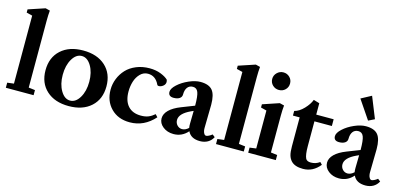

<svg xmlns="http://www.w3.org/2000/svg" viewBox="-65 -1158 3372 1601"><g transform="rotate(15 1621.5 -357.0)"><path d="M21.5 0V-43.9L78.1 -50.8V-637.7L27.3 -650.4V-678.2L170.9 -726.1L209.5 -716.3Q205.6 -676.3 205.6 -629.4V-50.8L261.2 -43.9V0Z M565.9 12.2Q445.3 12.2 374.3 -52.5Q303.2 -117.2 303.2 -227.5Q303.2 -337.9 374.3 -402.6Q445.3 -467.3 565.9 -467.3Q687 -467.3 758.1 -402.6Q829.1 -337.9 829.1 -227.5Q829.1 -117.2 758.1 -52.5Q687 12.2 565.9 12.2ZM565.9 -35.2Q614.3 -35.2 647.5 -90.8Q680.7 -146.5 680.7 -227.5Q680.7 -309.1 647.5 -364.5Q614.3 -419.9 565.9 -419.9Q517.6 -419.9 484.6 -364.5Q451.7 -309.1 451.7 -227.5Q451.7 -146.5 484.9 -90.8Q518.1 -35.2 565.9 -35.2Z M1092.8 11.2Q991.7 11.2 930.4 -51.3Q869.1 -113.8 869.1 -211.4Q869.1 -260.7 887.5 -306.6Q905.8 -352.5 939.2 -388.4Q972.7 -424.3 1024.7 -445.8Q1076.7 -467.3 1139.2 -467.3Q1193.4 -467.3 1236.6 -450.2Q1279.8 -433.1 1300.8 -411.6Q1304.2 -398.9 1304.2 -394Q1304.2 -372.1 1286.1 -357.9Q1268.1 -343.8 1250.5 -343.8Q1237.3 -343.8 1234.4 -352.5Q1202.6 -419.9 1137.2 -419.9Q1099.1 -419.9 1071 -391.4Q1043 -362.8 1030.3 -321.8Q1017.6 -280.8 1017.6 -235.4Q1017.6 -154.3 1056.9 -110.6Q1096.2 -66.9 1168.5 -66.9Q1207 -66.9 1233.6 -77.9Q1260.3 -88.9 1285.6 -110.8L1305.7 -88.9Q1216.3 11.2 1092.8 11.2Z M1470.7 11.2Q1417 11.2 1379.4 -18.3Q1341.8 -47.9 1341.8 -90.3Q1341.8 -128.9 1375.7 -162.4Q1409.7 -195.8 1473.6 -220.7L1585 -264.2V-265.1Q1585 -347.2 1572.5 -379.4Q1560.1 -411.6 1527.3 -411.6Q1497.1 -411.6 1480.2 -389.6Q1463.4 -367.7 1463.4 -327.6Q1463.4 -306.2 1444.8 -293.5Q1426.3 -280.8 1394 -280.8Q1348.1 -280.8 1348.1 -320.8Q1348.1 -349.6 1386.2 -384.5Q1424.3 -419.4 1479 -443.4Q1533.7 -467.3 1578.1 -467.3Q1650.4 -467.3 1681.4 -430.2Q1712.4 -393.1 1712.4 -305.7Q1712.4 -260.7 1709 -109.4Q1708.5 -95.7 1710.7 -82.3Q1712.9 -68.8 1720 -57.1Q1727.1 -45.4 1738.3 -45.4Q1745.6 -45.4 1760.5 -52.5Q1775.4 -59.6 1788.1 -70.3L1810.5 -52.7Q1794.4 -21.5 1765.6 -5.1Q1736.8 11.2 1699.2 11.2Q1620.1 11.2 1593.8 -45.9Q1543.9 11.2 1470.7 11.2ZM1469.7 -110.4Q1469.7 -84 1486.8 -65.7Q1503.9 -47.4 1528.8 -46.9Q1558.1 -46.9 1585 -72.3Q1582 -89.4 1582.5 -107.9Q1582.5 -126.5 1583.5 -163.6Q1584.5 -200.7 1584.5 -219.2L1563 -209.5Q1469.7 -166 1469.7 -110.4Z M1835.9 0V-43.9L1892.6 -50.8V-637.7L1841.8 -650.4V-678.2L1985.4 -726.1L2023.9 -716.3Q2020 -676.3 2020 -629.4V-50.8L2075.7 -43.9V0Z M2147.9 -647Q2147.9 -678.2 2170.9 -700.7Q2193.8 -723.1 2225.1 -723.1Q2257.3 -723.1 2279.5 -701.2Q2301.8 -679.2 2301.8 -647Q2301.8 -614.7 2279.5 -593Q2257.3 -571.3 2225.1 -571.3Q2192.9 -571.3 2170.4 -593Q2147.9 -614.7 2147.9 -647ZM2113.8 0V-43.9L2169.4 -51.3V-378.9L2119.6 -391.6V-419.4L2261.7 -467.3L2300.8 -457.5Q2296.4 -418 2296.4 -369.1V-50.8L2352.1 -43.9V0Z M2588.9 12.2Q2517.6 12.2 2485.4 -22.9Q2467.8 -42 2460 -69.1Q2452.1 -96.2 2452.1 -146V-395.5H2394V-435.5Q2435.5 -445.3 2474.6 -486.3Q2513.7 -527.3 2528.3 -566.9L2579.6 -551.8V-453.6H2730V-395.5H2579.6V-181.6Q2579.6 -106 2594.2 -76.7Q2605 -55.7 2638.7 -55.7Q2682.1 -55.7 2714.8 -80.6L2733.4 -61.5Q2674.8 12.2 2588.9 12.2Z M3009.8 -517.1 2900.4 -678.7 2988.8 -726.1 3062.5 -543ZM2898.9 11.2Q2845.2 11.2 2807.6 -18.3Q2770 -47.9 2770 -90.3Q2770 -128.9 2804 -162.4Q2837.9 -195.8 2901.9 -220.7L3013.2 -264.2V-265.1Q3013.2 -347.2 3000.7 -379.4Q2988.3 -411.6 2955.6 -411.6Q2925.3 -411.6 2908.4 -389.6Q2891.6 -367.7 2891.6 -327.6Q2891.6 -306.2 2873 -293.5Q2854.5 -280.8 2822.3 -280.8Q2776.4 -280.8 2776.4 -320.8Q2776.4 -349.6 2814.5 -384.5Q2852.5 -419.4 2907.2 -443.4Q2961.9 -467.3 3006.3 -467.3Q3078.6 -467.3 3109.6 -430.2Q3140.6 -393.1 3140.6 -305.7Q3140.6 -260.7 3137.2 -109.4Q3136.7 -95.7 3138.9 -82.3Q3141.1 -68.8 3148.2 -57.1Q3155.3 -45.4 3166.5 -45.4Q3173.8 -45.4 3188.7 -52.5Q3203.6 -59.6 3216.3 -70.3L3238.8 -52.7Q3222.7 -21.5 3193.8 -5.1Q3165 11.2 3127.4 11.2Q3048.3 11.2 3022 -45.9Q2972.2 11.2 2898.9 11.2ZM2897.9 -110.4Q2897.9 -84 2915 -65.7Q2932.1 -47.4 2957 -46.9Q2986.3 -46.9 3013.2 -72.3Q3010.3 -89.4 3010.7 -107.9Q3010.7 -126.5 3011.7 -163.6Q3012.7 -200.7 3012.7 -219.2L2991.2 -209.5Q2897.9 -166 2897.9 -110.4Z"/></g></svg>

Font: Elstob 6pt
Style: Bold
Weight: 700
Designer: Peter S. Baker
Version: Version 1.015